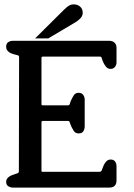

<svg xmlns="http://www.w3.org/2000/svg" viewBox="-20 -855 610 875"><path d="M328 -756 200 -680H140L271 -810Q285 -824 294.5 -829.5Q304 -835 316 -835Q334 -835 345.5 -824.5Q357 -814 357 -797Q357 -784 348.5 -774Q340 -764 328 -756ZM477 0H41Q28 0 18 -6Q8 -12 8 -27Q8 -35 12.5 -41Q17 -47 22 -50Q27 -54 33 -56Q39 -58 44 -60Q52 -63 58.5 -65Q65 -67 66 -73L67 -595Q67 -602 60 -603.5Q53 -605 46 -607Q40 -609 33.5 -611Q27 -613 22 -617Q8 -626 8 -642Q8 -656 17 -662.5Q26 -669 39 -669H478Q493 -669 502 -660.5Q511 -652 511 -637V-571Q511 -559 504 -550Q497 -541 483 -541Q471 -541 462.5 -551.5Q454 -562 448 -577Q445 -584 443.5 -590.5Q442 -597 436 -597H175Q169 -597 169 -592V-382Q169 -378 170 -376.5Q171 -375 177 -375H290Q296 -375 298 -381.5Q300 -388 303 -396Q308 -407 315.5 -419.5Q323 -432 338 -432Q353 -432 359.5 -422Q366 -412 366 -401V-280Q366 -267 360 -257Q354 -247 338 -247Q323 -247 315.5 -259.5Q308 -272 303 -283Q300 -290 298 -297Q296 -304 290 -304H177Q172 -304 170.5 -302.5Q169 -301 169 -295V-76Q169 -72 173 -72H433Q441 -72 443.5 -78.5Q446 -85 449 -93Q451 -98 453.5 -103.5Q456 -109 460 -114Q463 -119 469 -123.5Q475 -128 484 -128Q498 -128 504.5 -119Q511 -110 511 -98V-33Q511 0 477 0Z"/></svg>

Font: Jura
Style: Bold
Weight: 700
Designer: Ed Merritt
Foundry: Ten by Twenty
Version: Version 1.007